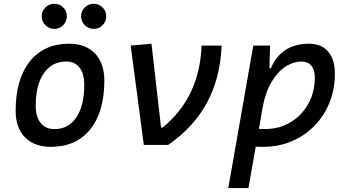

<svg xmlns="http://www.w3.org/2000/svg" viewBox="-20 -755 1798 1000"><path d="M245.1 9.8Q158.7 9.8 110.1 -39.8Q61.5 -89.4 61.5 -177.7Q61.5 -342.8 135.3 -435.1Q209 -527.3 339.8 -527.3Q426.3 -527.3 474.9 -476.6Q523.4 -425.8 523.4 -335Q523.4 -172.4 450 -81.3Q376.5 9.8 245.1 9.8ZM263.2 -82.5Q336.4 -82.5 377.7 -143.8Q418.9 -205.1 418.9 -314Q418.9 -370.6 394.5 -402.6Q370.1 -434.6 325.7 -434.6Q250.5 -434.6 208.3 -373.5Q166 -312.5 166 -203.6Q166 -146.5 191.7 -114.5Q217.3 -82.5 263.2 -82.5ZM467.8 -604.5Q440.9 -604.5 421.6 -623.8Q402.3 -643.1 402.3 -669.9Q402.3 -697.3 421.6 -716.3Q440.9 -735.4 467.8 -735.4Q495.1 -735.4 514.2 -716.3Q533.2 -697.3 533.2 -669.9Q533.2 -643.1 514.2 -623.8Q495.1 -604.5 467.8 -604.5ZM262.7 -604.5Q235.8 -604.5 216.6 -623.8Q197.3 -643.1 197.3 -669.9Q197.3 -697.3 216.6 -716.3Q235.8 -735.4 262.7 -735.4Q290 -735.4 309.1 -716.3Q328.1 -697.3 328.1 -669.9Q328.1 -643.1 309.1 -623.8Q290 -604.5 262.7 -604.5Z M729 0 660.6 -517.6 769 -527.3 818.8 -90.8H827.6Q924.3 -170.9 974.6 -277.1Q1024.9 -383.3 1029.8 -517.6H1134.3Q1127.9 -350.6 1058.6 -221.4Q989.3 -92.3 855.5 0Z M1273.9 224.6H1168.9L1299.3 -517.6H1386.7L1383.3 -395ZM1350.1 9.8Q1314.5 9.8 1279.3 7.1Q1244.1 4.4 1208.5 -0.5L1257.3 -95.2Q1289.1 -83 1360.8 -83Q1434.6 -83 1493.2 -118.2Q1551.8 -153.3 1585.7 -214.1Q1619.6 -274.9 1619.6 -351.6Q1619.6 -391.1 1601.6 -412.8Q1583.5 -434.6 1550.3 -434.6Q1509.8 -434.6 1468.8 -409.2Q1427.7 -383.8 1395 -329.6Q1362.3 -275.4 1346.7 -189.5L1365.7 -399.9H1408.2L1380.4 -362.8Q1397.9 -441.4 1452.6 -484.4Q1507.3 -527.3 1589.4 -527.3Q1653.3 -527.3 1688.7 -486.6Q1724.1 -445.8 1724.1 -371.1Q1724.1 -289.6 1696 -220.2Q1668 -150.9 1617.2 -99.1Q1566.4 -47.4 1498.3 -18.8Q1430.2 9.8 1350.1 9.8Z"/></svg>

Font: Cascadia Code PL
Style: Italic
Weight: 400
Italic angle: -10°
Monospace: yes
Designer: Aaron Bell
Foundry: Saja Typeworks
Version: Version 2404.023